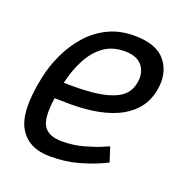

<svg xmlns="http://www.w3.org/2000/svg" viewBox="-100 -598 668 696"><g transform="rotate(20 234.0 -250.0)"><path d="M290 -443Q242 -443 208.5 -418Q175 -393 153.5 -351Q132 -309 121 -260Q178 -258 232.5 -263Q287 -268 324.5 -287Q362 -306 371 -347Q380 -388 359.5 -415.5Q339 -443 290 -443ZM358 -101 376 -45Q376 -45 348 -32Q320 -19 272.5 -5.5Q225 8 165 8Q81 8 46 -52Q11 -112 40 -250Q50 -298 71.5 -344Q93 -390 125.5 -427Q158 -464 202.5 -486Q247 -508 304 -508Q391 -508 426.5 -462Q462 -416 448 -347Q438 -301 410 -271Q382 -241 343 -224.5Q304 -208 259.5 -201.5Q215 -195 171 -195L109 -196Q97 -116 116.5 -87Q136 -58 186 -58Q231 -58 270 -69Q309 -80 333.5 -90.5Q358 -101 358 -101Z"/></g></svg>

Font: Epunda Sans
Style: Italic
Weight: 400
Italic angle: -12.0243°
Designer: Simon Atzbach
Foundry: typofactur
Version: Version 2.204; ttfautohint (v1.8.4.7-5d5b)